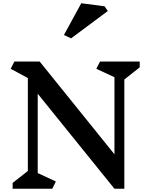

<svg xmlns="http://www.w3.org/2000/svg" viewBox="-20 -1166 919 1186"><path d="M748 -675V0H687L213 -587V-97L325 -45L303 0H58V-36L152 -110V-684L46 -741L69 -786H225L687 -213V-689L575 -741L598 -786H843V-750ZM646 -1098 419 -929 375 -950 482 -1146 626 -1127Z"/></svg>

Font: InknutAntiqua
Style: Medium
Weight: 500
Designer: Claus Eggers Srensen
Foundry: Claus Eggers Srensen
Version: Version 1.000; ttfautohint (v1.2) -l 7 -r 28 -G 50 -x 13 -D 